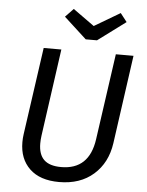

<svg xmlns="http://www.w3.org/2000/svg" viewBox="-61 -958 777 1018"><g transform="rotate(5 328.0 -448.5)"><path d="M561 -218Q546 -113 475 -50.5Q404 12 292 12Q190 12 135 -40.5Q80 -93 80 -182Q80 -203 83 -224L149 -689H243L178 -225Q175 -203 175 -183Q175 -125 204.5 -96.5Q234 -68 296 -68Q445 -68 468 -231L533 -689H627ZM575 -864 427 -754H367L247 -864L290 -909L403 -828L540 -909Z"/></g></svg>

Font: Fira Sans
Style: Italic
Weight: 400
Italic angle: -8°
Designer: bBox Type GmbH & Carrois Corporate GbR & Edenspiekermann AG
Foundry: bBox Type GmbH & Carrois Corporate GbR & Edenspiekermann AG
Version: Version 4.301